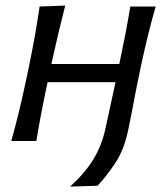

<svg xmlns="http://www.w3.org/2000/svg" viewBox="-20 -520 615 708"><path d="M21.5 0Q37 -55 49.5 -106.5Q62 -158 75 -219L85.5 -268.5Q99.5 -336 108.8 -388.8Q118 -441.5 126 -496L220.5 -499.5Q207 -447 195 -396.2Q183 -345.5 169.5 -284H420Q433 -345.5 442.5 -395Q452 -444.5 460.5 -496H554Q538.5 -441.5 525.5 -388.8Q512.5 -336 498 -268.5Q486.5 -214.5 479.2 -175.8Q472 -137 465.8 -104.5Q459.5 -72 452 -37Q436.5 35.5 402.5 85.2Q368.5 135 339.5 165L238.5 168Q290.5 121.5 323 69.5Q355.5 17.5 369.5 -49L406 -217H155.5Q142.5 -156.5 132.8 -105.8Q123 -55 114 0Z"/></svg>

Font: Commissioner Flair
Style: Italic
Weight: 400
Italic angle: -12°
Designer: Kostas Bartsokas
Foundry: Kostas Bartsokas
Version: Version 1.000; ttfautohint (v1.8.3)